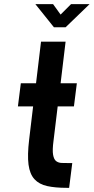

<svg xmlns="http://www.w3.org/2000/svg" viewBox="-20 -900 450 922"><path d="M120 -230 139 -389H66L80 -500H153L177 -700H295L271 -500H349L335 -389H257L237 -224Q231 -179 235 -156.5Q239 -134 250 -126Q261 -118 276 -117.5Q291 -117 307 -117H327L312 2H300Q245 2 206.5 -6.5Q168 -15 145.5 -39.5Q123 -64 117 -109.5Q111 -155 120 -230ZM239 -769 150 -880H235L271 -830L321 -880H410L295 -769Z"/></svg>

Font: Kulim Park
Style: Bold Italic
Weight: 700
Italic angle: -8°
Designer: Noponies / Dale Sattler
Foundry: Noponies
Version: Version 1.000; ttfautohint (v1.8.3)